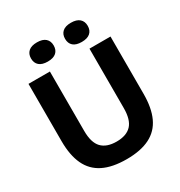

<svg xmlns="http://www.w3.org/2000/svg" viewBox="-217 -1098 1181 1258"><g transform="rotate(-30 374.0 -469.0)"><path d="M375.5 9.5Q267.5 9.5 198.5 -25Q129.5 -59.5 96.5 -129.8Q63.5 -200 63.5 -306.5V-740H225.5V-290.5Q225.5 -202.5 263 -163Q300.5 -123.5 375.5 -123.5Q450.5 -123.5 487.8 -163Q525 -202.5 525 -290.5V-740H684V-306.5Q684 -200 651.5 -129.8Q619 -59.5 550.5 -25Q482 9.5 375.5 9.5ZM504 -803Q461.5 -803 440 -822Q418.5 -841 418.5 -875.5Q418.5 -909.5 440 -928.8Q461.5 -948 504 -948Q546.5 -948 568.2 -928.8Q590 -909.5 590 -875.5Q590 -841 568.2 -822Q546.5 -803 504 -803ZM247 -803Q204.5 -803 182.8 -822Q161 -841 161 -875.5Q161 -909.5 182.8 -928.8Q204.5 -948 247 -948Q289.5 -948 311 -928.8Q332.5 -909.5 332.5 -875.5Q332.5 -841 311 -822Q289.5 -803 247 -803Z"/></g></svg>

Font: Encode Sans Condensed Thin
Style: Bold
Weight: 700
Version: Version 3.002